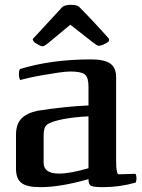

<svg xmlns="http://www.w3.org/2000/svg" viewBox="-20 -759 586 792"><path d="M540 -6Q474 13 405 13Q366 13 355.5 7.5Q345 2 345 -20Q229 13 147 13Q92 13 69 -4Q46 -21 46 -63V-203Q46 -246 67.5 -269Q89 -292 134 -302Q192 -311 244.5 -316.5Q297 -322 345 -324V-402Q345 -440 330 -452Q315 -464 271 -464Q252 -464 221 -459.5Q190 -455 158.5 -449.5Q127 -444 100 -438Q73 -432 63 -429Q58 -439 58 -454Q58 -467 62 -474Q191 -514 356 -514Q410 -514 434.5 -497Q459 -480 459 -441V-95Q459 -40 470 -40L539 -42Q543 -35 543 -23Q543 -15 540 -6ZM345 -65V-279Q318 -278 291 -275Q264 -272 240.5 -267.5Q217 -263 199 -257Q181 -251 173 -244Q160 -234 160 -199V-88Q160 -43 223 -43Q269 -43 345 -65ZM272 -739Q298 -739 306 -731Q336 -701 366 -669Q396 -637 427 -602Q431 -598 430 -593Q429 -588 425.5 -585.5Q422 -583 415.5 -579.5Q409 -576 400.5 -573Q392 -570 388 -570Q382 -570 366 -582L270 -657L176 -579Q162 -568 156 -568Q151 -568 142 -572.5Q133 -577 127 -581Q121 -585 118 -589.5Q115 -594 115 -597Q115 -598 117 -600L238 -731Q250 -739 272 -739Z"/></svg>

Font: Federant
Style: Medium
Weight: 500
Designer: Cyreal (www.cyreal.org)
Foundry: Cyreal (www.cyreal.org)
Version: Version 1.010